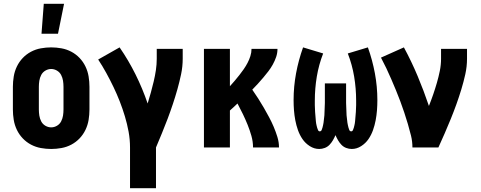

<svg xmlns="http://www.w3.org/2000/svg" viewBox="-20 -778 2540 1013"><path d="M250 8Q223 8 195.5 3Q168 -2 143.5 -15Q119 -28 100 -48Q81 -68 69 -93Q57 -118 52.5 -145.5Q48 -173 48 -200V-320Q48 -347 52.5 -374.5Q57 -402 69 -427Q81 -452 100 -472Q119 -492 143.5 -505Q168 -518 195.5 -523Q223 -528 250 -528Q277 -528 304.5 -523Q332 -518 356.5 -505Q381 -492 400 -472Q419 -452 431 -427Q443 -402 447.5 -374.5Q452 -347 452 -320V-200Q452 -173 447.5 -145.5Q443 -118 431 -93Q419 -68 400 -48Q381 -28 356.5 -15Q332 -2 304.5 3Q277 8 250 8ZM250 -106Q266 -106 280.5 -114.5Q295 -123 302.5 -137.5Q310 -152 312.5 -168Q315 -184 315 -200V-320Q315 -336 312.5 -352Q310 -368 302.5 -382.5Q295 -397 280.5 -405.5Q266 -414 250 -414Q234 -414 219.5 -405.5Q205 -397 197.5 -382.5Q190 -368 187.5 -352Q185 -336 185 -320V-200Q185 -184 187.5 -168Q190 -152 197.5 -137.5Q205 -123 219.5 -114.5Q234 -106 250 -106ZM199 -600 211 -758H318L286 -600Z M666 215V0Q666 -42 658.5 -83Q651 -124 639 -164Q627 -204 612 -242.5Q597 -281 579 -318.5Q561 -356 541 -392.5Q521 -429 498 -464L611 -528Q658 -460 695 -385.5Q732 -311 759 -232Q768 -261 776 -290Q784 -319 791 -348.5Q798 -378 802.5 -408Q807 -438 807 -468V-520H944V-468Q944 -427 935.5 -386.5Q927 -346 916 -307Q905 -268 892 -229Q879 -190 864.5 -151.5Q850 -113 834.5 -75.5Q819 -38 803 0V215Z M1056 0V-520H1193V-323Q1206 -337 1218.5 -352Q1231 -367 1243 -382Q1255 -397 1266 -413Q1277 -429 1286 -446Q1295 -463 1301 -482Q1307 -501 1307 -520H1444Q1444 -498 1437 -477.5Q1430 -457 1419.5 -438Q1409 -419 1396 -402Q1383 -385 1369 -368.5Q1355 -352 1340.5 -336Q1326 -320 1311 -305Q1327 -282 1342.5 -258Q1358 -234 1372 -209.5Q1386 -185 1399.5 -160Q1413 -135 1424 -109Q1435 -83 1443.5 -55.5Q1452 -28 1452 0H1315Q1315 -31 1306.5 -61Q1298 -91 1286.5 -119.5Q1275 -148 1261.5 -176Q1248 -204 1233 -232Q1223 -222 1213 -213Q1203 -204 1193 -195V0Z M1664 8Q1638 8 1614.5 -7Q1591 -22 1576 -44Q1561 -66 1552 -91.5Q1543 -117 1538 -143.5Q1533 -170 1531 -196.5Q1529 -223 1529 -250Q1529 -321 1542 -391Q1555 -461 1579 -528L1685 -496Q1662 -437 1651.5 -374Q1641 -311 1641 -247Q1641 -241 1641 -235Q1641 -229 1641 -223Q1641 -217 1641.5 -211Q1642 -205 1642 -199Q1642 -193 1642.5 -187Q1643 -181 1643.5 -175Q1644 -169 1644.5 -163Q1645 -157 1645.5 -151Q1646 -145 1646.5 -139Q1647 -133 1648 -127Q1649 -121 1650.5 -115Q1652 -109 1653.5 -103.5Q1655 -98 1658 -91.5Q1661 -85 1667 -85Q1674 -85 1677 -92Q1680 -99 1681.5 -105Q1683 -111 1684.5 -117.5Q1686 -124 1687 -130.5Q1688 -137 1688.5 -143.5Q1689 -150 1690 -156.5Q1691 -163 1691.5 -169.5Q1692 -176 1692 -182.5Q1692 -189 1692.5 -195.5Q1693 -202 1693 -208.5Q1693 -215 1693.5 -221.5Q1694 -228 1694 -234.5Q1694 -241 1694 -247.5Q1694 -254 1694 -260V-338H1806V-260Q1806 -254 1806 -247.5Q1806 -241 1806 -234.5Q1806 -228 1806.5 -221.5Q1807 -215 1807 -208.5Q1807 -202 1807.5 -195.5Q1808 -189 1808 -182.5Q1808 -176 1808.5 -169.5Q1809 -163 1810 -156.5Q1811 -150 1811.5 -143.5Q1812 -137 1813 -130.5Q1814 -124 1815.5 -117.5Q1817 -111 1818.5 -105Q1820 -99 1823 -92Q1826 -85 1833 -85Q1839 -85 1842 -91.5Q1845 -98 1846.5 -103.5Q1848 -109 1849.5 -115Q1851 -121 1852 -127Q1853 -133 1853.5 -139Q1854 -145 1854.5 -151Q1855 -157 1855.5 -163Q1856 -169 1856.5 -175Q1857 -181 1857.5 -187Q1858 -193 1858 -199Q1858 -205 1858.5 -211Q1859 -217 1859 -223Q1859 -229 1859 -235Q1859 -241 1859 -247Q1859 -311 1848.5 -374Q1838 -437 1815 -496L1921 -528Q1945 -461 1958 -391Q1971 -321 1971 -250Q1971 -223 1969 -196.5Q1967 -170 1962 -143.5Q1957 -117 1948 -91.5Q1939 -66 1924 -44Q1909 -22 1885.5 -7Q1862 8 1836 8Q1821 8 1806.5 2.5Q1792 -3 1781.5 -14Q1771 -25 1763.5 -38Q1756 -51 1750 -65Q1744 -51 1736.5 -38Q1729 -25 1718.5 -14Q1708 -3 1693.5 2.5Q1679 8 1664 8Z M2156 0Q2156 -32 2148.5 -62.5Q2141 -93 2132 -123.5Q2123 -154 2113 -184Q2103 -214 2092 -243.5Q2081 -273 2069 -302Q2057 -331 2044.5 -360Q2032 -389 2018.5 -417.5Q2005 -446 1990 -474L2111 -528Q2151 -454 2183.5 -376.5Q2216 -299 2243 -219Q2255 -249 2265.5 -279.5Q2276 -310 2285 -341Q2294 -372 2300.5 -404Q2307 -436 2307 -468V-520H2444V-468Q2444 -427 2435 -386.5Q2426 -346 2414 -306.5Q2402 -267 2388 -228Q2374 -189 2358.5 -151Q2343 -113 2326.5 -75Q2310 -37 2293 0Z"/></svg>

Font: Iosevka Curly Heavy
Style: Regular
Weight: 900
Monospace: yes
Designer: Belleve Invis
Foundry: Belleve Invis
Version: Version 22.1.2; ttfautohint (v1.8.4)